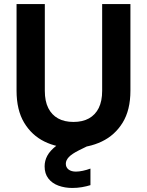

<svg xmlns="http://www.w3.org/2000/svg" viewBox="-20 -720 727 951"><path d="M341 12Q263 12 200 -19Q137 -50 99.5 -112.5Q62 -175 62 -271V-700H202V-270Q202 -219 219 -185Q236 -151 267.5 -133.5Q299 -116 344 -116Q389 -116 420.5 -133.5Q452 -151 469 -185Q486 -219 486 -270V-700H626V-271Q626 -175 587.5 -112.5Q549 -50 484 -19Q419 12 341 12ZM338 211Q301 211 269.5 199.5Q238 188 219.5 164Q201 140 201 104Q201 76 214.5 51Q228 26 259.5 1.5Q291 -23 347 -47L392 -66L423 -1L372 24Q336 42 321 58Q306 74 306 91Q306 109 319.5 119.5Q333 130 356 130Q371 130 390 126Q409 122 428 115V197Q409 203 386 207Q363 211 338 211Z"/></svg>

Font: DM Sans 18pt ExtraBold
Style: Regular
Weight: 800
Designer: Colophon Foundry, Jonny Pinhorn
Foundry: Colophon Foundry
Version: Version 4.004;gftools[0.9.30]